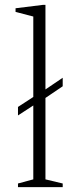

<svg xmlns="http://www.w3.org/2000/svg" viewBox="-20 -770 322 790"><path d="M54 0V-15L117 -32V-336L54 -295V-330L117 -371V-702L44 -721V-736L157 -750H167V-402L238 -450V-415L167 -367V-32L238 -15V0Z"/></svg>

Font: Spectral ExtraLight
Style: Regular
Weight: 275
Designer: Jean-Baptiste Levee
Foundry: Production Type
Version: Version 2.001